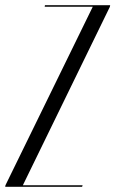

<svg xmlns="http://www.w3.org/2000/svg" viewBox="-55 -719 444 739"><path d="M302 -693 -34 -6 -35 0H261L263 -6H33L368 -693L369 -699H118L117 -693Z"/></svg>

Font: Moniqa Ita Display
Style: Italic
Weight: 400
Italic angle: -10°
Designer: Rajesh Rajput
Foundry: Rajesh Rajput
Version: Version 1.000